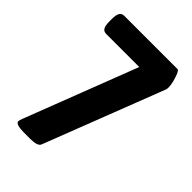

<svg xmlns="http://www.w3.org/2000/svg" viewBox="-209 -788 878 878"><g transform="rotate(45 229.5 -349.0)"><path d="M60 -17Q60 -22 66 -38L276 -583H62Q46 -583 39 -595Q32 -607 32 -633V-650Q32 -676 39 -688Q46 -700 62 -700H407Q415 -700 426 -667Q437 -634 437 -610Q437 -603 435 -597L211 -18Q207 -7 192.5 -2.5Q178 2 154 2H117Q60 2 60 -17Z"/></g></svg>

Font: Asap Condensed
Style: Bold
Weight: 700
Designer: Pablo Cosgaya
Foundry: Omnibus-Type
Version: Version 1.010; ttfautohint (v1.8)